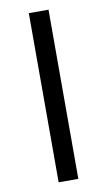

<svg xmlns="http://www.w3.org/2000/svg" viewBox="-83 -756 445 798"><g transform="rotate(-10 139.5 -357.0)"><path d="M181.2 -713.9V0H98.1V-713.9Z"/></g></svg>

Font: OpenSansEmoji
Style: Regular
Weight: 400
Foundry: MorbZ
Version: Version 1.000;PS 001.000;hotconv 1.0.70;makeotf.lib2.5.58329